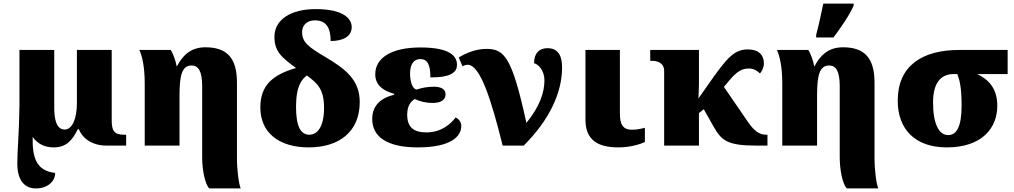

<svg xmlns="http://www.w3.org/2000/svg" viewBox="-20 -816 5685 1076"><path d="M181 240C244 240 289 203 289 153C180 141 161 62 163 -49C189 -12 227 10 281 10C351 10 385 -29 416 -92H422C442 -40 498 0 576 0H687V-61H677C619 -61 606 -82 606 -145V-536H411V-240C411 -150 385 -90 342 -90C296 -90 284 -149 284 -210V-536H89V-225C87 -58 77 20 77 100C77 204 125 240 181 240Z M1329 240C1318 214 1308 139 1308 68V-353C1308 -492 1251 -551 1131 -551C1043 -551 1000 -498 972 -445H970C964 -477 951 -513 937 -536H761C776 -504 791 -444 791 -349V0H986V-282C986 -393 1000 -449 1053 -449C1092 -449 1113 -418 1113 -332V67C1113 136 1129 217 1153 240Z M1710 10C1882 10 1996 -79 1996 -244C1996 -366 1920 -427 1806 -495C1709 -552 1673 -579 1673 -636C1673 -673 1698 -702 1745 -702C1813 -702 1833 -653 1833 -586C1904 -586 1951 -613 1951 -664C1951 -707 1912 -765 1749 -765C1610 -765 1518 -706 1518 -610C1518 -529 1556 -495 1639 -435C1513 -398 1439 -342 1439 -214C1439 -71 1545 10 1710 10ZM1714 -61C1663 -61 1639 -111 1639 -218C1639 -338 1674 -374 1700 -393C1760 -348 1796 -316 1796 -211C1796 -110 1761 -61 1714 -61Z M2321 10C2502 10 2565 -48 2565 -110C2565 -133 2550 -150 2534 -158C2505 -121 2454 -74 2369 -74C2295 -74 2262 -106 2262 -173C2262 -224 2283 -249 2305 -261C2331 -248 2368 -239 2403 -239C2450 -239 2477 -255 2477 -288C2477 -318 2449 -330 2412 -330C2372 -330 2342 -323 2314 -314C2291 -319 2278 -358 2278 -404C2278 -454 2298 -485 2335 -485C2377 -485 2392 -452 2392 -382C2513 -382 2541 -414 2541 -453C2541 -501 2503 -550 2336 -550C2176 -550 2083 -493 2083 -400C2083 -336 2130 -307 2189 -290V-285C2120 -269 2066 -229 2066 -149C2066 -49 2150 10 2321 10Z M2915 0C3057 -142 3130 -294 3130 -438C3130 -493 3115 -546 3048 -546C3001 -546 2973 -517 2973 -462C2994 -456 3031 -426 3031 -365C3031 -299 3006 -221 2930 -127C2849 -501 2805 -542 2705 -542C2648 -542 2592 -519 2551 -494L2572 -444C2579 -449 2590 -453 2601 -453C2671 -453 2733 -258 2797 0Z M3445 10C3517 10 3573 -10 3594 -20V-100C3573 -94 3548 -89 3521 -89C3472 -89 3454 -117 3454 -180V-536H3261V-145C3261 -30 3332 10 3445 10Z M3702 0H3897V-182L3924 -204L3976 -112C4022 -31 4050 0 4219 0H4281V-61H4274C4234 -61 4206 -83 4170 -135L4037 -329L4061 -358C4112 -420 4140 -432 4177 -432C4207 -432 4228 -416 4239 -404C4248 -415 4261 -436 4261 -461C4261 -505 4235 -539 4171 -539C4095 -539 4054 -493 3951 -345L3894 -264C3895 -286 3897 -321 3897 -348V-536H3624V-475H3639C3655 -475 3702 -468 3702 -419Z M4554 -606H4651C4693 -663 4737 -725 4764 -784V-796H4594C4583 -743 4568 -673 4554 -621ZM4902 240C4891 214 4881 139 4881 68V-353C4881 -492 4824 -551 4704 -551C4616 -551 4573 -498 4545 -445H4543C4537 -477 4524 -513 4510 -536H4334C4349 -504 4364 -444 4364 -349V0H4559V-282C4559 -393 4573 -449 4626 -449C4665 -449 4686 -418 4686 -332V67C4686 136 4702 217 4726 240Z M5286 10C5484 10 5569 -99 5569 -223C5569 -324 5517 -371 5457 -401H5627V-536H5355C5149 -536 5011 -448 5011 -252C5011 -90 5110 10 5286 10ZM5294 -59C5240 -59 5209 -125 5209 -242C5209 -353 5254 -401 5324 -401H5345C5357 -369 5369 -330 5369 -225C5369 -108 5342 -59 5294 -59Z"/></svg>

Font: UArctic Serif Black
Style: Regular
Weight: 900
Designer: Customization by Puisto advertising & original work Monotype Design Team
Foundry: Monotype Imaging Inc.
Version: Version 2.004